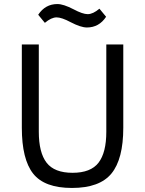

<svg xmlns="http://www.w3.org/2000/svg" viewBox="-20 -918 718 950"><path d="M410 -782Q380 -782 330 -808Q285 -832 260 -832Q234 -832 202 -805L169 -845Q204 -898 264 -898Q294 -898 344 -872Q389 -848 414 -848Q440 -848 472 -875L505 -835Q470 -782 410 -782ZM88 -698H172V-266Q172 -163 210.5 -113Q249 -63 339 -63Q429 -63 467.5 -113Q506 -163 506 -266V-698H590V-286Q590 -131 531.5 -59.5Q473 12 336 12Q200 12 144 -59Q88 -130 88 -286Z"/></svg>

Font: Aneliza
Style: Regular
Weight: 400
Designer: Mike Abbink, Paul van der Laan, Pieter van Rosmalen
Foundry: Bold Monday
Version: Version 3.0